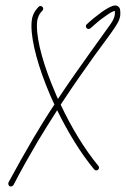

<svg xmlns="http://www.w3.org/2000/svg" viewBox="-20 -627 460 702"><path d="M324 -8C328 -3 334 -3 338 -6C343 -10 343 -16 340 -20C288 -83 240 -163 202 -244C206 -250 209 -256 213 -261C249 -316 290 -374 325 -423C361 -472 390 -511 401 -528C410 -542 415 -551 417 -559C420 -568 420 -574 420 -580C420 -588 419 -594 417 -598C413 -604 408 -607 401 -607C391 -607 373 -598 352 -583C334 -570 314 -554 297 -538C293 -535 293 -528 297 -524C300 -520 307 -520 311 -524C327 -538 346 -555 364 -567C378 -577 391 -586 400 -587C400 -585 400 -583 400 -580C400 -576 400 -571 398 -565C396 -559 392 -550 385 -540C373 -523 344 -483 309 -434C274 -385 233 -327 197 -273C195 -270 193 -268 192 -265C188 -273 185 -281 182 -288C141 -383 115 -473 115 -532C115 -546 116 -556 120 -565C123 -574 128 -581 135 -588C139 -592 139 -599 135 -602C131 -606 124 -606 121 -602C112 -592 105 -583 101 -572C97 -562 95 -549 95 -532C95 -472 121 -378 163 -280C168 -269 173 -257 179 -245C151 -203 126 -162 101 -120C71 -69 42 -17 11 40C9 45 11 51 15 54C20 56 26 54 29 50C59 -8 88 -59 118 -110C141 -148 164 -185 189 -224C227 -146 274 -68 324 -8Z"/></svg>

Font: Mistral SingleLine OTF-SVG Regular
Style: Regular
Weight: 300
Designer: François Chastanet, Élisa Garzelli, Anais Alves, Morgane Autin
Foundry: institut supérieur des arts et du design Toulouse / isdaT
Version: Version 1.000;hotconv 1.0.117;makeotfexe 2.5.65602 DEVELOPME